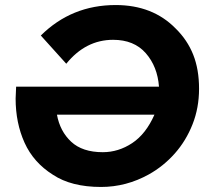

<svg xmlns="http://www.w3.org/2000/svg" viewBox="-20 -731 851 762"><path d="M381 11Q263 11 190 -37.5Q113 -86 77.5 -164.5Q42 -243 42 -340L44 -387H611Q605 -467 558.5 -520Q512 -573 429 -573Q320 -573 243 -478L142 -590Q264 -711 439 -711Q586 -711 677 -618Q723.5 -572.5 746.8 -514Q770 -455.5 770 -379Q770 -303 744.2 -237.8Q718.5 -172.5 673.8 -122Q629 -71.5 571 -39Q481 11 381 11ZM388 -127Q450 -127 504.5 -163Q559 -199 593 -276H206Q218 -210 262.5 -168.5Q307 -127 388 -127Z"/></svg>

Font: Argentum Sans SemiBold
Style: Italic
Weight: 600
Italic angle: -11°
Designer: Julieta Ulanovsky (font), Cristiano Sobral (main changes and remaster)
Foundry: Julieta Ulanovsky (font), Cristiano Sobral (main changes and remaster)
Version: Version 2.007;June 15, 2022;FontCreator 14.0.0.2814 64-bit; 